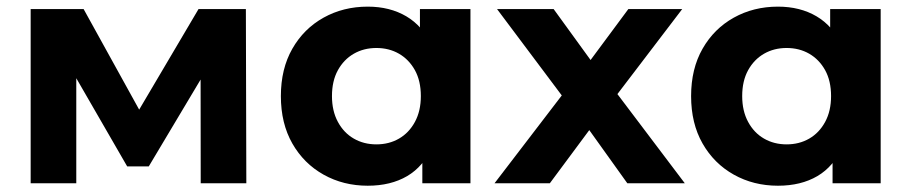

<svg xmlns="http://www.w3.org/2000/svg" viewBox="-20 -566 2812 593"><path d="M74.7 0V-537.9H238.3L441.3 -170.4H376.2L593.1 -537.9H739.4L740.8 0H599.9L599.5 -377.9L624.3 -361.7L439.5 -52.1H372.8L187.4 -373.3L215.6 -380.3V0Z M1115.7 7.6Q1040.5 7.6 979.4 -26.6Q918.3 -60.8 882.9 -122.8Q847.5 -184.8 847.5 -269.2Q847.5 -353.6 882.9 -415.5Q918.3 -477.5 979.4 -511.5Q1040.5 -545.5 1115.7 -545.5Q1184.1 -545.5 1234.9 -515.6Q1285.7 -485.7 1314.1 -424.8Q1342.4 -363.8 1342.4 -269.2Q1342.4 -174.8 1315.3 -113.3Q1288.1 -51.8 1237.5 -22.1Q1186.9 7.6 1115.7 7.6ZM1142.5 -120.1Q1181.4 -120.1 1212.3 -137.9Q1243.1 -155.6 1261.5 -189.5Q1279.8 -223.3 1279.8 -269.2Q1279.8 -316 1261.5 -349.2Q1243.1 -382.3 1212.3 -400.1Q1181.4 -417.8 1142.5 -417.8Q1103.7 -417.8 1072.8 -400.1Q1041.9 -382.3 1023.6 -349.2Q1005.3 -316 1005.3 -269.2Q1005.3 -223.3 1023.6 -189.5Q1041.9 -155.6 1072.8 -137.9Q1103.7 -120.1 1142.5 -120.1ZM1284.4 0V-110.2L1287 -269.8L1277 -429.3V-537.9H1433V0Z M1507.4 0 1749.1 -315.7 1746.2 -229.7 1515.2 -537.9H1690L1835.7 -337L1770.1 -334.9L1920.6 -537.9H2087L1854.5 -232.9L1855.1 -317.5L2095 0H1917.5L1764.7 -213.5L1830.1 -204.7L1678.2 0Z M2382.7 7.6Q2307.5 7.6 2246.4 -26.6Q2185.3 -60.8 2149.9 -122.8Q2114.5 -184.8 2114.5 -269.2Q2114.5 -353.6 2149.9 -415.5Q2185.3 -477.5 2246.4 -511.5Q2307.5 -545.5 2382.7 -545.5Q2451.1 -545.5 2501.9 -515.6Q2552.7 -485.7 2581.1 -424.8Q2609.4 -363.8 2609.4 -269.2Q2609.4 -174.8 2582.3 -113.3Q2555.1 -51.8 2504.5 -22.1Q2453.9 7.6 2382.7 7.6ZM2409.5 -120.1Q2448.4 -120.1 2479.3 -137.9Q2510.1 -155.6 2528.5 -189.5Q2546.8 -223.3 2546.8 -269.2Q2546.8 -316 2528.5 -349.2Q2510.1 -382.3 2479.3 -400.1Q2448.4 -417.8 2409.5 -417.8Q2370.7 -417.8 2339.8 -400.1Q2308.9 -382.3 2290.6 -349.2Q2272.3 -316 2272.3 -269.2Q2272.3 -223.3 2290.6 -189.5Q2308.9 -155.6 2339.8 -137.9Q2370.7 -120.1 2409.5 -120.1ZM2551.4 0V-110.2L2554 -269.8L2544 -429.3V-537.9H2700V0Z"/></svg>

Font: Montserrat Alternates Thin
Style: Regular
Weight: 100
Designer: Julieta Ulanovsky
Foundry: Julieta Ulanovsky
Version: Version 9.000